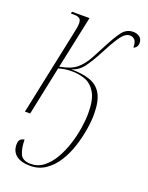

<svg xmlns="http://www.w3.org/2000/svg" viewBox="-147 -621 720 936"><g transform="rotate(20 213.0 -153.0)"><path d="M128 240Q82 240 56.5 220.5Q31 201 31 164Q31 132 60 129Q60 172 72.5 201Q85 230 128 230Q165 230 194.5 207Q224 184 245.5 146.5Q267 109 281 65Q295 21 301.5 -22Q308 -65 308 -97Q308 -168 287 -203.5Q266 -239 233.5 -251Q201 -263 166 -263Q145 -263 128 -260.5Q111 -258 95 -253L42 0H15L108 -442Q112 -459 114 -472Q116 -485 116 -494Q116 -514 105.5 -520Q95 -526 78 -526H62L64 -536H155L97 -263Q155 -273 184 -297.5Q213 -322 235 -363L273 -435Q302 -491 323.5 -518.5Q345 -546 379 -546Q399 -546 412.5 -535.5Q426 -525 426 -505Q426 -492 419 -483.5Q412 -475 405 -474Q405 -502 395 -513Q385 -524 370 -524Q357 -524 344.5 -515Q332 -506 314.5 -479.5Q297 -453 269 -399Q244 -351 219 -316Q194 -281 156 -271Q216 -271 256 -256.5Q296 -242 316 -205.5Q336 -169 336 -102Q336 -66 328.5 -21Q321 24 306 70Q291 116 266.5 154.5Q242 193 207.5 216.5Q173 240 128 240Z"/></g></svg>

Font: Noto Serif Display ExtraCondensed Thin
Style: Italic
Weight: 100
Width: 2
Italic angle: -12°
Designer: Monotype Design Team
Foundry: Monotype Imaging Inc.
Version: Version 2.009